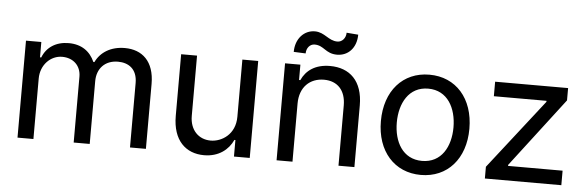

<svg xmlns="http://www.w3.org/2000/svg" viewBox="-49 -905 3285 1076"><g transform="rotate(5 1594.0 -367.0)"><path d="M75.3 0H164.8V-339.8C164.8 -418 221.2 -473 285.5 -473C348 -473 391.3 -432.2 391.3 -370.7V0H481.5V-353.3C481.5 -422.6 524.9 -473 599.8 -473C658.4 -473 708.1 -441.8 708.1 -362.6V0H797.6V-365.1C797.6 -492.5 728.7 -552.6 631 -552.6C552.6 -552.6 495 -516.3 467.7 -459.2H462C435.7 -518.1 387.4 -552.6 315.3 -552.6C244.3 -552.6 191.4 -518.1 168.7 -459.2H161.6V-545.5H75.3Z M1292.6 -223.7C1292.6 -123.9 1216.6 -77.8 1154.8 -77.8C1086.3 -77.8 1037.6 -127.8 1037.6 -206.3V-545.5H948.2V-198.9C948.2 -60.7 1022 7.1 1125 7.1C1207.4 7.1 1261.7 -36.9 1287.3 -93H1293V0H1381.7V-545.5H1292.6Z M1622.2 -327.1C1622.2 -420.1 1679.7 -473 1758.5 -473C1834.9 -473 1881 -423.3 1881 -339.1V0H1970.5V-346.6C1970.5 -484.7 1896.3 -552.6 1785.5 -552.6C1703.1 -552.6 1651.6 -515.3 1626.1 -459.2H1619V-545.5H1532.7V0H1622.2ZM1575.6 -613.6 1642.8 -610.8C1642.8 -641 1662.3 -664.8 1688.9 -664.8C1742.2 -664.8 1752.8 -619 1818.5 -619C1880 -619 1926.8 -665.8 1927.2 -741.1L1861.5 -746.4C1861.5 -716.6 1840.9 -692.5 1813.9 -692.5C1763.5 -692.5 1739.3 -738.6 1684.3 -738.6C1622.9 -738.6 1575.6 -687.5 1575.6 -613.6Z M2344.8 11.4C2494 11.4 2593.8 -100.9 2593.8 -269.9C2593.8 -440.3 2494 -552.6 2344.8 -552.6C2195.7 -552.6 2095.9 -440.3 2095.9 -269.9C2095.9 -100.9 2195.7 11.4 2344.8 11.4ZM2185.4 -269.9C2185.4 -378.2 2235.8 -474.1 2344.8 -474.1C2453.8 -474.1 2504.3 -378.2 2504.3 -269.9C2504.3 -161.9 2453.8 -67.5 2344.8 -67.5C2235.8 -67.5 2185.4 -161.9 2185.4 -269.9Z M2704.5 0H3134.6V-81.7H2827.8V-87.4L3125 -476.2V-545.5H2714.5V-463.8H3010.7V-458.1L2704.5 -66.1Z"/></g></svg>

Font: Margiela Sans Text
Style: Regular
Weight: 400
Designer: Stefan Endress, Andreas Faust
Version: Version 1.100;FEAKit 1.0